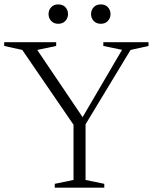

<svg xmlns="http://www.w3.org/2000/svg" viewBox="-20 -872 720 892"><path d="M83.5 -640 -0.5 -658.5V-676H241V-658.5L153 -640L375 -311H354L547 -640.5L460 -658.5V-676H670V-658.5L586.5 -640L377.5 -294.5V-36L464.5 -18V0H234.5V-18L321.5 -36V-292.5ZM250.5 -761.5Q230 -761.5 217.8 -774.8Q205.5 -788 205.5 -806.5Q205.5 -825.5 217.8 -838.5Q230 -851.5 250.5 -851.5Q271.5 -851.5 283.8 -838.5Q296 -825.5 296 -806.5Q296 -788 283.8 -774.8Q271.5 -761.5 250.5 -761.5ZM448.5 -761.5Q427.5 -761.5 415.2 -774.8Q403 -788 403 -806.5Q403 -825.5 415.2 -838.5Q427.5 -851.5 448.5 -851.5Q469 -851.5 481.2 -838.5Q493.5 -825.5 493.5 -806.5Q493.5 -788 481.2 -774.8Q469 -761.5 448.5 -761.5Z"/></svg>

Font: Newsreader 16pt Light
Style: Regular
Weight: 300
Designer: Hugues Gentile
Foundry: Production Type
Version: Version 1.003